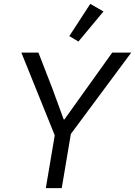

<svg xmlns="http://www.w3.org/2000/svg" viewBox="-20 -969 696 989"><path d="M216 0 262 -272 90 -698H178L249 -515L308 -354H312L558 -698H656L345 -279L298 0ZM384 -755 337 -783 445 -949 513 -910Z"/></svg>

Font: iA Writer Duo S
Style: Italic
Weight: 400
Italic angle: -9.5°
Designer: Mike Abbink, Paul van der Laan, Pieter van Rosmalen, Oliver Reichenstein
Foundry: Bold Monday and Information Architects Inc.
Version: Version 2.000